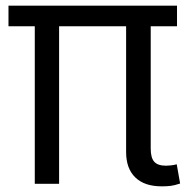

<svg xmlns="http://www.w3.org/2000/svg" viewBox="-20 -650 667 679"><path d="M426 -557H189V0H103V-557H10V-630H606V-557H513V-124Q513 -92 525.5 -78Q538 -64 567 -64Q573 -64 583.5 -65Q594 -66 605 -69L617 -1Q596 6 582.5 7.5Q569 9 552 9Q491 9 458.5 -22.5Q426 -54 426 -112Z"/></svg>

Font: Mukta Mahee
Style: Regular
Weight: 400
Designer: Shuchita Grover, Noopur Datye, Girish Dalvi, Yashodeep Gholap
Foundry: Ek Type
Version: Version 2.538;PS 1.000;hotconv 16.6.51;makeotf.lib2.5.65220;